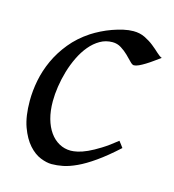

<svg xmlns="http://www.w3.org/2000/svg" viewBox="-79 -525 556 612"><g transform="rotate(15 198.5 -218.5)"><path d="M397 -397.9Q386.7 -390.6 375.2 -382.3Q363.8 -374 353 -367.4Q342.3 -360.8 332.8 -356.4Q323.2 -352.1 316.9 -352.1Q311.5 -352.1 303.7 -360.4Q295.9 -368.7 285.4 -378.9Q274.9 -389.2 261.7 -397.5Q248.5 -405.8 232.9 -405.8Q210.4 -405.8 191.9 -395Q173.3 -384.3 158.2 -366.2Q143.1 -348.1 131.6 -324.5Q120.1 -300.8 112.5 -275.1Q105 -249.5 101.1 -223.6Q97.2 -197.8 97.2 -174.8Q97.2 -143.1 104.2 -117.7Q111.3 -92.3 124 -74.5Q136.7 -56.6 154.3 -46.9Q171.9 -37.1 192.9 -37.1Q201.7 -37.1 215.3 -40Q229 -43 246.8 -51Q264.6 -59.1 286.6 -72.8Q308.6 -86.4 335 -107.9Q338.9 -102.5 343.3 -97.2Q347.7 -91.8 350.1 -87.9Q312 -53.2 281.7 -32Q251.5 -10.7 226.8 0.7Q202.1 12.2 182.4 16.1Q162.6 20 145 20Q128.4 20 107.9 11.7Q87.4 3.4 69.1 -17.1Q50.8 -37.6 38.3 -71.8Q25.9 -106 25.9 -157.2Q25.9 -189.9 32.7 -224.9Q39.6 -259.8 54.9 -293.2Q70.3 -326.7 95 -356.9Q119.6 -387.2 155.8 -411.1Q169.4 -419.9 186 -428.2Q202.6 -436.5 220.5 -442.9Q238.3 -449.2 255.6 -453.1Q272.9 -457 288.1 -457Q309.6 -457 326.4 -448.7Q343.3 -440.4 356.4 -429.9Q369.6 -419.4 379.6 -409.9Q389.6 -400.4 397 -397.9Z"/></g></svg>

Font: Gentium Plus Afr
Style: Italic
Weight: 400
Italic angle: -8°
Designer: J. Victor Gaultney, Annie Olsen, Iska Routamaa, Becca Hirsbrunner
Foundry: SIL International
Version: Version 5.000